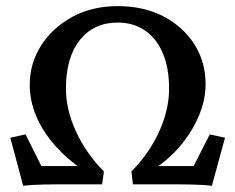

<svg xmlns="http://www.w3.org/2000/svg" viewBox="-20 -602 769 627"><path d="M55.7 4.9 13.7 -152.3 63.5 -163.1 115.2 -59.6H265.6L254.9 -43.9Q199.2 -82 159.2 -127.4Q119.1 -172.9 98.1 -223.1Q77.1 -273.4 77.1 -325.2Q77.1 -394.5 113.8 -452.6Q150.4 -510.7 215.3 -546.4Q280.3 -582 364.3 -582Q449.2 -582 513.2 -548.8Q577.1 -515.6 614.3 -458Q651.4 -400.4 651.4 -327.1Q651.4 -275.4 628.9 -222.7Q606.4 -169.9 566.9 -123.5Q527.3 -77.1 473.6 -43.9L463.9 -59.6H612.3L665 -163.1L714.8 -152.3L671.9 4.9Q660.2 2.9 642.6 2Q625 1 603.5 0.5Q582 0 558.6 0H414.1L409.2 -42Q467.8 -101.6 500 -172.9Q532.2 -244.1 532.2 -312.5Q532.2 -379.9 511.7 -428.2Q491.2 -476.6 453.6 -502.4Q416 -528.3 364.3 -528.3Q286.1 -528.3 240.7 -471.2Q195.3 -414.1 195.3 -312.5Q195.3 -244.1 228 -172.9Q260.7 -101.6 319.3 -42L313.5 0H168.9Q146.5 0 125 0.5Q103.5 1 85.9 2Q68.4 2.9 55.7 4.9Z"/></svg>

Font: Crimson Pro Medium
Style: Regular
Weight: 500
Designer: Jacques Le Bailly
Foundry: Baron von Fonthausen
Version: Version 1.003